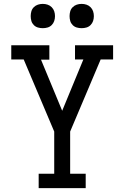

<svg xmlns="http://www.w3.org/2000/svg" viewBox="-20 -968 640 988"><path d="M179 0V-74H259V-291L102 -662H38V-735H234V-661H191L300 -398L409 -662H366V-735H562V-662H498L341 -291V-74H421V0ZM400 -823Q387 -823 375 -826.5Q363 -830 354 -839Q345 -848 341.5 -860Q338 -872 338 -885Q338 -898 341.5 -910Q345 -922 354 -931Q363 -940 375 -944Q387 -948 400 -948Q413 -948 425 -944Q437 -940 446 -931Q455 -922 459 -910Q463 -898 463 -885Q463 -872 459 -860Q455 -848 446 -839Q437 -830 425 -826.5Q413 -823 400 -823ZM200 -823Q187 -823 175 -826.5Q163 -830 154 -839Q145 -848 141.5 -860Q138 -872 138 -885Q138 -898 141.5 -910Q145 -922 154 -931Q163 -940 175 -944Q187 -948 200 -948Q213 -948 225 -944Q237 -940 246 -931Q255 -922 259 -910Q263 -898 263 -885Q263 -872 259 -860Q255 -848 246 -839Q237 -830 225 -826.5Q213 -823 200 -823Z"/></svg>

Font: Iosevka Slab Extended
Style: Regular
Weight: 400
Width: 7
Monospace: yes
Designer: Belleve Invis
Foundry: Belleve Invis
Version: Version 11.1.1; ttfautohint (v1.8.3)